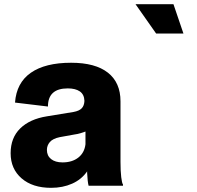

<svg xmlns="http://www.w3.org/2000/svg" viewBox="-20 -891 945 921"><path d="M225 10Q136 10 83.5 -35.5Q31 -81 31 -156Q31 -230 77 -275Q123 -320 205 -333L333 -354Q360 -359 372 -371.5Q384 -384 385 -407Q384 -438 363 -452.5Q342 -467 305 -467Q210 -467 210 -380L52 -399Q59 -494 128 -542Q197 -590 321 -590Q437 -590 497.5 -542.5Q558 -495 558 -405V-115Q558 -70 561.5 -41Q565 -12 570 -6V0H405Q400 -19 398 -61V-69Q371 -30 326 -10Q281 10 225 10ZM280 -112Q326 -112 355.5 -135Q385 -158 390 -199V-260Q379 -256 366 -252Q353 -248 338 -246L266 -233Q233 -226 219 -209.5Q205 -193 205 -172Q205 -144 225 -128Q245 -112 280 -112ZM729 -730 630 -871H812L860 -730Z"/></svg>

Font: BDO Grotesk ExtraBold
Style: Regular
Weight: 800
Designer: Deni Anggara
Foundry: Lokal Container
Version: Version 2.000